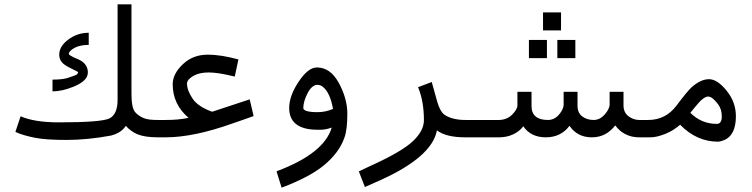

<svg xmlns="http://www.w3.org/2000/svg" viewBox="-20 -633 3464 885"><path d="M75 -97 51 -25C76 -13 107 -5 141 2C175 9 224 12 288 12C352 12 421 5 491 -8C522 -16 545 -30 560 -53C574 -37 592 -23 614 -14C636 -5 667 0 708 0V-80C680 -80 659 -82 644 -88C629 -94 614 -103 603 -116C592 -129 586 -156 586 -200V-613H522V-172C522 -128 509 -99 484 -87C459 -75 381 -69 251 -69C174 -69 116 -79 75 -97ZM389 -426V-482C353 -482 322 -471 294 -450C266 -429 253 -406 253 -381C253 -368 257 -355 266 -345C275 -335 290 -326 311 -316L331 -306C338 -303 340 -300 340 -299C340 -296 337 -292 333 -289C329 -286 317 -283 299 -276C281 -269 255 -266 222 -266V-212H224C252 -212 283 -219 318 -233C363 -251 385 -273 385 -299C385 -325 371 -346 342 -359L321 -368C314 -371 309 -375 305 -377C295 -381 295 -389 305 -399C324 -417 352 -426 389 -426Z M958 -118C915 -133 884 -154 868 -178C852 -202 842 -225 842 -248C842 -260 852 -272 871 -283C890 -294 913 -299 942 -299C971 -299 1010 -293 1062 -280L1079 -359C1028 -373 981 -381 937 -381C893 -381 855 -367 824 -338C793 -309 776 -278 776 -245C776 -182 801 -131 849 -90C818 -83 783 -80 743 -80H676V-6C686 -3 696 0 706 0H743C829 0 931 -21 1049 -63C1082 -74 1115 -86 1149 -98L1131 -175Z M1509 -45C1486 34 1401 102 1256 156L1255 158L1278 232C1363 200 1428 166 1473 129C1518 92 1551 49 1567 3C1577 -23 1581 -61 1581 -109C1581 -157 1567 -205 1541 -252C1515 -299 1482 -322 1441 -322C1413 -322 1386 -300 1357 -257C1328 -214 1313 -173 1313 -135C1313 -75 1349 -42 1419 -36C1428 -35 1442 -35 1458 -35C1474 -35 1490 -38 1509 -45ZM1378 -135C1378 -155 1385 -179 1398 -204C1411 -229 1427 -242 1443 -242C1452 -242 1461 -239 1469 -232C1491 -214 1506 -181 1515 -131C1492 -121 1468 -116 1444 -116C1400 -116 1378 -123 1378 -135Z M2125 0V-80C2081 -80 2048 -90 2026 -106C2015 -115 2005 -133 1996 -162L1970 -255L1907 -231C1925 -189 1934 -137 1934 -79C1934 -47 1918 -16 1885 16C1852 48 1791 84 1702 125C1679 136 1656 146 1634 157L1662 229C1685 219 1708 209 1732 198C1892 126 1979 49 1994 -32C2023 -10 2067 0 2125 0Z M2501 -365V-449H2418V-365ZM2632 -365V-449H2549V-365ZM2566 -493V-576H2483V-493ZM2430 -144V-210H2365V-147C2365 -135 2356 -120 2340 -104C2324 -88 2302 -80 2279 -80H2094V-6C2104 -3 2114 0 2124 0H2279C2303 0 2325 -4 2346 -14C2367 -24 2382 -37 2392 -51C2415 -17 2450 0 2496 0C2542 0 2579 -18 2605 -53C2629 -18 2663 0 2708 0C2753 0 2788 -19 2816 -55C2822 -46 2829 -39 2838 -31C2863 -10 2893 0 2926 0H2970V-80H2926C2907 -80 2890 -87 2876 -98C2862 -109 2854 -125 2854 -147V-210H2790V-152C2790 -138 2782 -122 2768 -106C2754 -90 2737 -80 2716 -80C2695 -80 2677 -86 2663 -97C2649 -108 2642 -124 2642 -146V-210H2578V-150C2578 -137 2570 -120 2556 -104C2542 -88 2525 -80 2506 -80C2455 -80 2430 -102 2430 -144Z M3284 -62C3237 -62 3196 -79 3162 -113C3170 -122 3177 -132 3185 -141C3210 -173 3230 -188 3244 -188C3258 -188 3273 -175 3291 -151C3301 -137 3307 -119 3307 -96C3307 -73 3299 -62 3284 -62ZM3289 20C3299 20 3309 16 3320 12C3354 -3 3372 -40 3372 -97C3372 -139 3359 -178 3330 -214C3301 -250 3274 -268 3248 -268C3222 -268 3195 -255 3167 -230C3154 -218 3131 -190 3098 -146C3065 -102 3021 -80 2968 -80H2938V-6C2947 -3 2961 0 2979 0C2997 0 3019 -5 3047 -16C3075 -27 3096 -42 3115 -58C3166 -6 3224 20 3289 20Z"/></svg>

Font: Iranian Sans 
Style: Regular
Weight: 400
Designer: Hooman Mehr, Hadi Navid in Neviseh Pardaz Co. Ltd. (http://nevisa.com)
Foundry: http://font-store.ir
Version: 5.0.0 build 1/7/1393